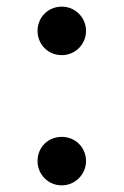

<svg xmlns="http://www.w3.org/2000/svg" viewBox="-20 -542 372 578"><path d="M166 16C207 16 239 -18 239 -57C239 -98 207 -130 166 -130C124 -130 93 -98 93 -57C93 -18 124 16 166 16ZM166 -376C207 -376 239 -409 239 -449C239 -489 207 -522 166 -522C124 -522 93 -489 93 -449C93 -409 124 -376 166 -376Z"/></svg>

Font: Noto Serif SC SemiBold
Style: Regular
Weight: 600
Designer: Ryoko NISHIZUKA 西塚涼子 (kana & ideographs); Frank Grießhammer (Latin, Greek & Cyrillic); Wenlong ZHANG 张文龙 (bopomofo); San
Foundry: Adobe
Version: Version 2.001;hotconv 1.1.0;makeotfexe 2.6.0